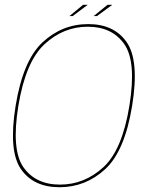

<svg xmlns="http://www.w3.org/2000/svg" viewBox="-20 -781 627 805"><path d="M229.5 4Q338.5 4 420.8 -71.5Q503 -147 534 -337.5Q564.5 -526.5 511.8 -603.2Q459 -680 350 -680Q241 -680 158.8 -604Q76.5 -528 45.5 -337.5Q15 -148 67.8 -72Q120.5 4 229.5 4ZM231.5 -7Q129.5 -7 78.2 -79.8Q27 -152.5 57 -337.5Q87.5 -522.5 166.8 -595.8Q246 -669 348 -669Q450 -669 501.2 -595.8Q552.5 -522.5 522.5 -337.5Q492.5 -152 413 -79.5Q333.5 -7 231.5 -7ZM271 -713.5H284.5L348 -761H328.5ZM372.5 -713.5H386.5L451 -761H431Z"/></svg>

Font: Anybody Thin
Style: Italic
Weight: 100
Italic angle: -10°
Designer: Tyler Finck
Foundry: Etcetera Type Company
Version: Version 1.114;gftools[0.9.25]